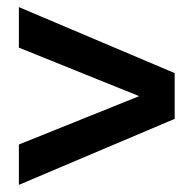

<svg xmlns="http://www.w3.org/2000/svg" viewBox="-20 -602 546 541"><path d="M33.2 -81.1V-194.8L372.1 -331.1L33.2 -467.8V-582L472.2 -396V-267.1Z"/></svg>

Font: Montserrat Semi Bold
Style: Regular
Weight: 600
Designer: Julieta Ulanovsky
Foundry: Julieta Ulanovsky
Version: Version 3.001;PS 003.001;hotconv 1.0.70;makeotf.lib2.5.58329